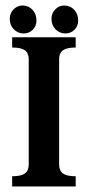

<svg xmlns="http://www.w3.org/2000/svg" viewBox="-20 -675 319 695"><path d="M24 -37Q56 -37 70 -47Q84 -57 84 -80V-460Q84 -483 70 -493Q56 -503 24 -503V-540H254V-503Q222 -503 208 -493Q194 -483 194 -460V-80Q194 -57 208 -47Q222 -37 254 -37V0H24ZM112 -600.4Q112 -580.1 97.9 -566.6Q83.7 -553.2 64.1 -553.9Q43.7 -554.6 29.5 -569.5Q15.3 -584.4 15.3 -607Q15.3 -627.3 29.5 -641.5Q43.7 -655.7 63.3 -655Q84.4 -654.2 98.2 -639Q112 -623.7 112 -600.4ZM263 -600.4Q263 -580.1 248.9 -566.6Q234.7 -553.2 215.1 -553.9Q194.7 -554.6 180.5 -569.5Q166.3 -584.4 166.3 -607Q166.3 -627.3 180.5 -641.5Q194.7 -655.7 214.3 -655Q235.4 -654.2 249.2 -639Q263 -623.7 263 -600.4Z"/></svg>

Font: Girassol
Style: Regular
Weight: 400
Width: 3
Designer: Liam Spradlin
Version: Version 1.004